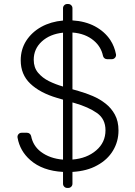

<svg xmlns="http://www.w3.org/2000/svg" viewBox="-20 -838 669 949"><path d="M291.5 70V11.7Q190 6.4 129.6 -46.9Q78.5 -91.6 66.8 -157.3Q66.4 -158.7 66.4 -161.2Q66.4 -169.7 72.3 -175.8Q78.1 -181.8 87 -181.8H113.6Q121.1 -181.8 126.8 -177Q132.5 -172.2 133.9 -165.1Q143.5 -117.2 181.5 -88.1Q225.9 -54.3 291.5 -49V-345.5L262.4 -354Q177.6 -378.9 129.6 -424.7Q82.4 -469.8 82.4 -539.8Q82.4 -593.8 109.7 -636.7Q137.4 -679.3 184.3 -705.3Q231.5 -731.2 291.5 -736.5V-797.6Q291.5 -806.1 297.6 -812.1Q303.6 -818.2 312.1 -818.2H317.1Q326 -818.2 332 -812.1Q338.1 -806.1 338.1 -797.6V-737.2Q401.3 -733.3 448.9 -708.1Q497.2 -682.2 525.2 -640.3Q546.2 -608 553.3 -569.6Q553.6 -568.5 553.6 -566.1Q553.6 -557.9 547.6 -551.7Q541.5 -545.5 532.7 -545.5H509.2Q501.8 -545.5 496.1 -550.2Q490.4 -555 489 -562.1Q479.4 -607.2 443.9 -637.1Q402 -672.6 338.1 -677.2V-396.7L368.3 -388.1Q403.8 -378.2 437.9 -363.6Q473 -348.7 501.4 -326.3Q530.5 -303.6 547.9 -271.3Q565.7 -238.6 565.7 -193.2Q565.7 -138.5 538.4 -93.4Q511.4 -48.3 460.2 -20.6Q410.2 7.5 338.1 11.7V70Q338.1 78.8 332 84.9Q326 90.9 317.1 90.9H312.1Q303.6 90.9 297.6 84.9Q291.5 78.8 291.5 70ZM168 -478.7Q189.6 -452.8 223 -436.4Q255 -420.8 291.5 -410.2V-676.5Q226.6 -669.7 186.4 -632.8Q146.7 -596.2 146.7 -542.6Q146.7 -504.3 168 -478.7ZM455.6 -94.8Q501.4 -133.9 501.4 -194.2Q501.4 -250 459.2 -279.5Q417.3 -308.9 349.4 -328.5L338.1 -331.7V-49.4Q409.4 -55 455.6 -94.8Z"/></svg>

Font: DeltaSans Light
Style: Regular
Weight: 300
Designer: Rasmus Andersson
Foundry: rsms
Version: Version 3.012